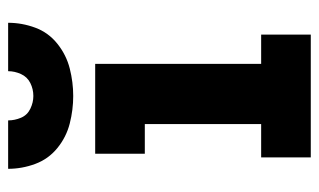

<svg xmlns="http://www.w3.org/2000/svg" viewBox="-176 -608 784 472"><g transform="rotate(-90 216.0 -372.0)"><path d="M65 0H367V-122H295V-530H74V-408H147V-122H65ZM216 -584Q250 -584 283.5 -592.5Q317 -601 344.5 -623Q372 -645 384 -677.5Q396 -710 396 -744H277Q277 -728 270 -712.5Q263 -697 248 -689.5Q233 -682 216 -682Q200 -682 184.5 -689.5Q169 -697 162.5 -712.5Q156 -728 156 -744H37Q37 -710 49 -677.5Q61 -645 88 -623Q115 -601 148.5 -592.5Q182 -584 216 -584Z"/></g></svg>

Font: Iosevka Sparkle Heavy
Style: Regular
Weight: 900
Designer: Belleve Invis
Foundry: Belleve Invis
Version: Version 4.5.0; ttfautohint (v1.8.3)